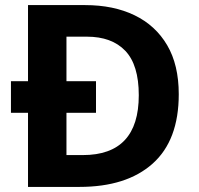

<svg xmlns="http://www.w3.org/2000/svg" viewBox="-20 -734 780 754"><path d="M314 -714Q426 -714 508.5 -674Q591 -634 636.5 -556.5Q682 -479 682 -364Q682 -183 579.5 -91.5Q477 0 292 0H90V-291H23V-415H90V-714ZM321 -590H241V-415H357V-291H241V-125H305Q525 -125 525 -360Q525 -479 472 -534.5Q419 -590 321 -590Z"/></svg>

Font: Noto Sans Thaana
Style: Bold
Weight: 700
Designer: David Williams
Foundry: Google Inc.
Version: Version 3.001; ttfautohint (v1.8.4.7-5d5b)